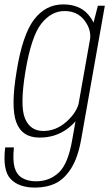

<svg xmlns="http://www.w3.org/2000/svg" viewBox="-44 -620 501 870"><path d="M114.5 230Q167 230 207.2 210.8Q247.5 191.5 278.2 143.2Q309 95 324 10.5L431 -594H399.5L371.5 -485L283.5 12Q265 122 222.5 161.8Q180 201.5 119.5 201.5Q82 201.5 56.8 186.5Q31.5 171.5 22.2 139.2Q13 107 19 48H-20.5Q-33 152 4.2 191Q41.5 230 114.5 230ZM135.5 3.5Q208.5 3.5 263 -37.8Q317.5 -79 326 -126L314.5 -160Q306 -112.5 258.2 -69.5Q210.5 -26.5 152.5 -26.5Q92.5 -26.5 69 -84Q45.5 -141.5 71.5 -298Q98 -455.5 143.2 -512.8Q188.5 -570 248.5 -570Q306.5 -570 339 -527.2Q371.5 -484.5 363.5 -437.5L385.5 -468.5Q393.5 -512 354 -556Q314.5 -600 242 -600Q162.5 -600 110.2 -531.2Q58 -462.5 31.5 -298Q4 -134.5 30 -65.5Q56 3.5 135.5 3.5Z"/></svg>

Font: Anybody SemiCondensed ExtraLight
Style: Italic
Weight: 250
Width: 4
Italic angle: -10°
Version: Version 1.113;gftools[0.9.25]